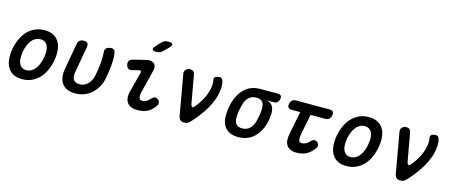

<svg xmlns="http://www.w3.org/2000/svg" viewBox="-46 -1417 4891 2059"><g transform="rotate(15 2400.0 -387.5)"><path d="M218 10Q158 10 118 -12Q78 -34 56 -73Q34 -112 29.5 -164Q25 -216 35 -276Q46 -335 69 -387Q92 -439 127.5 -477.5Q163 -516 211 -538Q259 -560 319 -560Q379 -560 419 -538Q459 -516 481 -477.5Q503 -439 508 -387.5Q513 -336 502 -276Q491 -216 468 -164Q445 -112 409 -73Q373 -34 325.5 -12Q278 10 218 10ZM237 -95Q267 -95 292 -109Q317 -123 335.5 -147Q354 -171 367 -204Q380 -237 387 -276Q394 -314 393 -347Q392 -380 381.5 -403.5Q371 -427 351 -441Q331 -455 300 -455Q270 -455 245 -441Q220 -427 201.5 -403Q183 -379 170 -346Q157 -313 150 -275Q144 -237 145 -204Q146 -171 156.5 -147Q167 -123 186.5 -109Q206 -95 237 -95Z M686 -502Q691 -532 708 -546Q725 -560 754 -560Q783 -560 794.5 -546Q806 -532 802 -502L751 -216Q746 -190 747.5 -168Q749 -146 757 -130.5Q765 -115 782 -106Q799 -97 827 -97Q859 -97 883 -109Q907 -121 924.5 -141Q942 -161 953.5 -186Q965 -211 969 -236Q976 -273 981 -305.5Q986 -338 989 -370Q992 -402 992.5 -434Q993 -466 990 -502Q990 -506 989.5 -509.5Q989 -513 991 -516Q995 -540 1016.5 -550Q1038 -560 1058 -560Q1074 -560 1082.5 -555.5Q1091 -551 1095.5 -543.5Q1100 -536 1102.5 -525.5Q1105 -515 1106 -502Q1110 -467 1109 -434.5Q1108 -402 1105 -370Q1102 -338 1097 -305L1085 -236Q1076 -184 1052.5 -139.5Q1029 -95 993 -61.5Q957 -28 910.5 -9Q864 10 808 10Q756 10 719 -6Q682 -22 660.5 -51.5Q639 -81 632.5 -123Q626 -165 635 -216Z M1330 -388Q1306 -382 1290 -394Q1274 -406 1268 -432Q1263 -458 1273 -475Q1283 -492 1310 -499L1456 -535Q1484 -542 1505.5 -537.5Q1527 -533 1540 -520Q1553 -507 1557.5 -487Q1562 -467 1555 -443L1497 -211Q1488 -176 1486 -154.5Q1484 -133 1488.5 -121Q1493 -109 1502 -104Q1511 -99 1524 -99Q1549 -99 1571 -113Q1593 -127 1614 -150Q1632 -170 1649.5 -170.5Q1667 -171 1684 -157Q1701 -142 1701.5 -122Q1702 -102 1687 -83Q1668 -58 1648 -40Q1628 -22 1605 -11Q1582 0 1555 5Q1528 10 1494 10Q1458 10 1430 -1Q1402 -12 1385.5 -34Q1369 -56 1364.5 -88.5Q1360 -121 1372 -165L1429 -384Q1433 -397 1426.5 -404Q1420 -411 1408 -408ZM1606 -676Q1590 -659 1572.5 -652Q1555 -645 1535 -645Q1495 -645 1490 -660Q1485 -675 1515 -708L1556 -752Q1574 -772 1591.5 -778.5Q1609 -785 1632 -785Q1674 -785 1678.5 -769Q1683 -753 1652 -722Z M1953 -48 1874 -497Q1872 -511 1876 -522Q1880 -533 1889 -542Q1898 -551 1909.5 -555.5Q1921 -560 1934 -560Q1956 -560 1969 -549Q1982 -538 1986 -518L2041 -210Q2045 -184 2056 -176Q2067 -168 2079 -182Q2113 -220 2139.5 -263Q2166 -306 2182.5 -350Q2199 -394 2204.5 -437Q2210 -480 2202 -518Q2200 -528 2204.5 -536Q2209 -544 2217 -549Q2225 -554 2236.5 -557Q2248 -560 2258 -560Q2283 -560 2292.5 -542.5Q2302 -525 2306 -497Q2311 -442 2298.5 -385Q2286 -328 2260 -271.5Q2234 -215 2195 -158.5Q2156 -102 2107 -46Q2085 -21 2067 -5.5Q2049 10 2018 10Q1987 10 1972.5 -5Q1958 -20 1953 -48Z M2890 -450H2810Q2860 -441 2881 -404Q2902 -367 2897 -310Q2895 -284 2890.5 -257.5Q2886 -231 2879 -204Q2851 -108 2784.5 -49Q2718 10 2616 10Q2565 10 2528.5 -5.5Q2492 -21 2469.5 -49Q2447 -77 2437.5 -116.5Q2428 -156 2431 -204Q2433 -237 2438.5 -270Q2444 -303 2454 -336Q2482 -432 2548 -491Q2614 -550 2716 -550H2909Q2934 -550 2944 -537.5Q2954 -525 2949 -500Q2944 -475 2929.5 -462.5Q2915 -450 2890 -450ZM2635 -91Q2661 -91 2681 -99Q2701 -107 2717 -121.5Q2733 -136 2744 -157Q2755 -178 2764 -204Q2772 -237 2778 -270Q2784 -303 2786 -336Q2789 -393 2769.5 -421Q2750 -449 2698 -449Q2647 -449 2615.5 -419Q2584 -389 2569 -336Q2560 -303 2554 -270Q2548 -237 2547 -204Q2543 -151 2563.5 -121Q2584 -91 2635 -91Z M3490 -530Q3516 -530 3527 -516Q3538 -502 3533 -476Q3528 -450 3512.5 -435.5Q3497 -421 3471 -421H3307L3265 -211Q3260 -183 3258 -163Q3256 -143 3259.5 -129.5Q3263 -116 3271 -109.5Q3279 -103 3292 -103Q3316 -103 3338.5 -114.5Q3361 -126 3382 -150Q3399 -169 3418 -169.5Q3437 -170 3452 -157Q3469 -142 3469 -123.5Q3469 -105 3455 -87Q3433 -59 3411.5 -40.5Q3390 -22 3366.5 -11Q3343 0 3317 5Q3291 10 3262 10Q3223 10 3196.5 -2.5Q3170 -15 3154.5 -38Q3139 -61 3136 -93Q3133 -125 3141 -165L3192 -421H3095Q3070 -421 3059 -435Q3048 -449 3053 -475Q3058 -501 3073.5 -515.5Q3089 -530 3115 -530Z M3818 10Q3758 10 3718 -12Q3678 -34 3656 -73Q3634 -112 3629.5 -164Q3625 -216 3635 -276Q3646 -335 3669 -387Q3692 -439 3727.5 -477.5Q3763 -516 3811 -538Q3859 -560 3919 -560Q3979 -560 4019 -538Q4059 -516 4081 -477.5Q4103 -439 4108 -387.5Q4113 -336 4102 -276Q4091 -216 4068 -164Q4045 -112 4009 -73Q3973 -34 3925.5 -12Q3878 10 3818 10ZM3837 -95Q3867 -95 3892 -109Q3917 -123 3935.5 -147Q3954 -171 3967 -204Q3980 -237 3987 -276Q3994 -314 3993 -347Q3992 -380 3981.5 -403.5Q3971 -427 3951 -441Q3931 -455 3900 -455Q3870 -455 3845 -441Q3820 -427 3801.5 -403Q3783 -379 3770 -346Q3757 -313 3750 -275Q3744 -237 3745 -204Q3746 -171 3756.5 -147Q3767 -123 3786.5 -109Q3806 -95 3837 -95Z M4353 -48 4274 -497Q4272 -511 4276 -522Q4280 -533 4289 -542Q4298 -551 4309.5 -555.5Q4321 -560 4334 -560Q4356 -560 4369 -549Q4382 -538 4386 -518L4441 -210Q4445 -184 4456 -176Q4467 -168 4479 -182Q4513 -220 4539.5 -263Q4566 -306 4582.5 -350Q4599 -394 4604.5 -437Q4610 -480 4602 -518Q4600 -528 4604.5 -536Q4609 -544 4617 -549Q4625 -554 4636.5 -557Q4648 -560 4658 -560Q4683 -560 4692.5 -542.5Q4702 -525 4706 -497Q4711 -442 4698.5 -385Q4686 -328 4660 -271.5Q4634 -215 4595 -158.5Q4556 -102 4507 -46Q4485 -21 4467 -5.5Q4449 10 4418 10Q4387 10 4372.5 -5Q4358 -20 4353 -48Z"/></g></svg>

Font: Maple Mono SemiBold
Style: Italic
Weight: 600
Italic angle: -10°
Monospace: yes
Designer: subframe7536
Version: Version 7.000